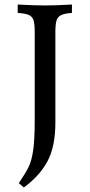

<svg xmlns="http://www.w3.org/2000/svg" viewBox="-20 -648 395 846"><path d="M297 -591Q265 -589 249.5 -581.5Q234 -574 229 -557.5Q224 -541 224 -507V-108Q224 -2 189 63Q154 128 85 178L63 159Q94 113 107 85.5Q120 58 126.5 12Q133 -34 133 -120V-507Q133 -541 128 -558Q123 -575 107 -582Q91 -589 58 -591V-628Q133 -624 179 -624Q225 -624 297 -628Z"/></svg>

Font: Gupter Medium
Style: Regular
Weight: 500
Designer: Octavio Pardo
Version: Version 1.000